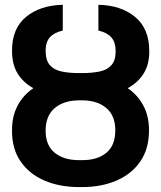

<svg xmlns="http://www.w3.org/2000/svg" viewBox="-20 -757 660 787"><path d="M302.2 -457.5H317.9Q357.4 -457.5 388.2 -463.9Q418.9 -470.2 436.5 -489.7Q454.1 -509.3 454.1 -547.9Q453.6 -584.5 436.3 -604Q418.9 -623.5 383.3 -631.8V-737.3Q476.1 -735.4 533.9 -687.5Q591.8 -639.6 591.8 -547.9Q592.3 -492.7 568.6 -455.3Q544.9 -418 503.4 -395.5Q544.4 -367.7 567.6 -324.2Q590.8 -280.8 590.8 -222.7Q590.8 -147.5 555.4 -95.7Q520 -43.9 458 -17.1Q396 9.8 316.4 9.8H304.7Q224.6 9.8 162.4 -16.8Q100.1 -43.5 64.5 -95.2Q28.8 -147 29.3 -221.2Q28.8 -279.8 52 -323.7Q75.2 -367.7 116.7 -395.5Q75.7 -418 52.5 -455.3Q29.3 -492.7 29.3 -547.9Q28.8 -640.1 86.7 -687.7Q144.5 -735.4 237.3 -737.3V-631.8Q201.7 -623.5 184.3 -604Q167 -584.5 167 -547.9Q167.5 -508.8 184.8 -489.5Q202.1 -470.2 232.4 -463.9Q262.7 -457.5 302.2 -457.5ZM316.4 -345.7H304.7Q242.2 -345.7 204.6 -314.2Q167 -282.7 167 -221.2Q167 -160.6 204.8 -130.4Q242.7 -100.1 304.7 -100.6H316.4Q378.4 -100.1 415.5 -130.4Q452.6 -160.6 452.6 -222.7Q452.6 -283.2 415.5 -314.5Q378.4 -345.7 316.4 -345.7Z"/></svg>

Font: Inter Tight SemiBold
Style: Regular
Weight: 600
Designer: Rasmus Andersson
Foundry: rsms
Version: Version 3.004; ttfautohint (v1.8.4.7-5d5b)